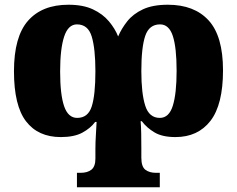

<svg xmlns="http://www.w3.org/2000/svg" viewBox="-20 -570 1003 811"><path d="M305 221V160H320Q350 160 366.5 146.5Q383 133 383 100V59Q383 31 385 0Q387 -31 388 -55H382Q362 -28 327.5 -9.5Q293 9 237 9Q141 9 90 -57.5Q39 -124 39 -269Q39 -415 98.5 -482.5Q158 -550 269 -550Q331 -550 372.5 -530.5Q414 -511 440 -480Q466 -449 479 -416Q493 -449 517.5 -480Q542 -511 583.5 -530.5Q625 -550 689 -550Q801 -550 861.5 -483.5Q922 -417 922 -273Q922 -128 869 -59.5Q816 9 721 9Q666 9 633 -10.5Q600 -30 579 -58H574Q576 -36 576.5 -4.5Q577 27 577 56V96Q577 134 594 147Q611 160 639 160H655V221ZM306 -72Q352 -72 367.5 -120.5Q383 -169 383 -269Q383 -364 367.5 -415.5Q352 -467 305 -467Q268 -467 251 -415.5Q234 -364 234 -268Q234 -170 251 -121Q268 -72 306 -72ZM655 -72Q694 -72 710 -123.5Q726 -175 726 -271Q726 -369 710 -418Q694 -467 656 -467Q610 -467 593.5 -418.5Q577 -370 577 -270Q577 -175 593.5 -123.5Q610 -72 655 -72Z"/></svg>

Font: Noto Serif Black
Style: Regular
Weight: 900
Designer: Monotype Design Team
Foundry: Monotype Imaging Inc.
Version: Version 2.014; ttfautohint (v1.8.4.7-5d5b)